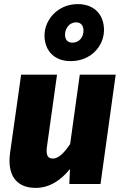

<svg xmlns="http://www.w3.org/2000/svg" viewBox="-20 -897 598 936"><path d="M359 -877C262 -877 197 -801 197 -724C197 -652 243 -599 324 -599C424 -599 487 -673 487 -751C487 -823 442 -877 359 -877ZM351 -788C373 -788 387 -774 387 -747C387 -718 368 -689 333 -689C311 -689 297 -702 297 -728C297 -756 316 -788 351 -788ZM154 19C220 19 276 -17 321 -73L318 0H470L544 -533H369L322 -195C296 -156 267 -124 238 -124C216 -124 202 -136 209 -183L258 -533H83L29 -151C15 -49 55 19 154 19Z"/></svg>

Font: Fira Sans ExtraBold
Style: Italic
Weight: 800
Italic angle: -8°
Designer: bBox Type GmbH & Carrois Corporate GbR & Edenspiekermann AG
Foundry: bBox Type GmbH & Carrois Corporate GbR & Edenspiekermann AG
Version: Version 4.301;PS 004.301;hotconv 1.0.88;makeotf.lib2.5.64775